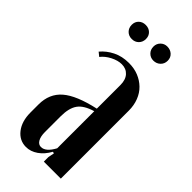

<svg xmlns="http://www.w3.org/2000/svg" viewBox="-217 -694 743 743"><g transform="rotate(45 154.5 -322.0)"><path d="M20 -142Q20 -201 60 -235.5Q100 -270 191 -290V-419Q191 -448 176.5 -464Q162 -480 138 -480Q117 -480 93.5 -468Q70 -456 56 -438L40 -451Q59 -474 88 -488.5Q117 -503 154 -503Q183 -503 206.5 -493.5Q230 -484 247.5 -467Q265 -450 274.5 -425.5Q284 -401 284 -372V0H191V-25L196 -50L189 -52Q173 -23 150 -7Q127 9 102 9Q66 9 43 -20.5Q20 -50 20 -98ZM143 -32Q169 -32 191 -73V-276Q147 -263 130 -239Q113 -215 113 -170V-84Q113 -60 121 -46Q129 -32 143 -32ZM57 -615Q57 -632 68 -642.5Q79 -653 96 -653Q113 -653 124 -642.5Q135 -632 135 -615Q135 -598 124 -587Q113 -576 96 -576Q79 -576 68 -587Q57 -598 57 -615ZM176 -615Q176 -631 187 -642Q198 -653 214 -653Q231 -653 242.5 -642.5Q254 -632 254 -615Q254 -598 242.5 -587Q231 -576 214 -576Q198 -576 187 -587Q176 -598 176 -615Z"/></g></svg>

Font: Moniqa Narrow Heading
Style: Bold
Weight: 700
Width: 4
Designer: Rajesh Rajput
Foundry: Rajesh Rajput
Version: Version 1.000